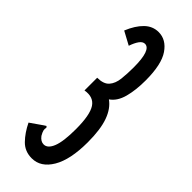

<svg xmlns="http://www.w3.org/2000/svg" viewBox="-217 -650 684 684"><g transform="rotate(45 125.0 -308.0)"><path d="M120 11Q85 11 62 -12.5Q39 -36 22 -71L68 -103L76 -108L80 -103Q78 -96 79.5 -89Q81 -82 88 -70Q100 -54 115 -54Q135 -54 146.5 -83Q158 -112 158 -174Q158 -245 140 -272.5Q122 -300 82 -293V-357Q114 -357 128 -373Q142 -389 145 -416Q148 -443 148 -475Q148 -563 117 -563Q106 -563 97 -550.5Q88 -538 81 -517L31 -544Q47 -583 69.5 -605Q92 -627 122 -627Q160 -627 185.5 -590Q211 -553 211 -472Q211 -423 201 -386Q191 -349 166 -332Q193 -313 207 -274Q221 -235 221 -171Q221 -83 193 -36Q165 11 120 11Z"/></g></svg>

Font: Inconsolata UltraCondensed SemiBold
Style: Regular
Weight: 600
Width: 1
Monospace: yes
Designer: Raph Levien, Cyreal, Brenton Simpson
Foundry: Raph Levien, Cyreal, Google
Version: Version 3.001; ttfautohint (v1.8.2.53-6de2)